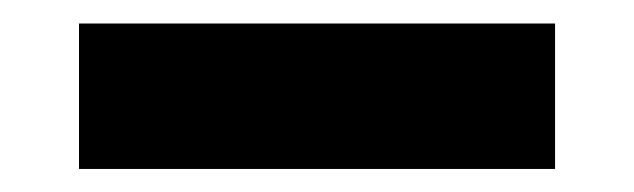

<svg xmlns="http://www.w3.org/2000/svg" viewBox="-20 -405 545 165"><path d="M47.9 -259.8V-384.8H457V-259.8Z"/></svg>

Font: Giphurs
Style: Bold
Weight: 700
Version: Version 0.920; ttfautohint (v1.8.4.7-5d5b)